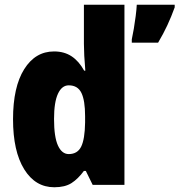

<svg xmlns="http://www.w3.org/2000/svg" viewBox="-20 -780 757 810"><path d="M209 10Q129 10 82 -66Q35 -142 35 -277Q35 -413 82 -488Q129 -563 208 -563Q251 -563 282 -542.5Q313 -522 335 -482H340Q337 -515 335.5 -544.5Q334 -574 334 -595V-760H505V0H371L342 -59H334Q309 -25 281.5 -7.5Q254 10 209 10ZM270 -130Q307 -130 322.5 -161.5Q338 -193 339 -263V-290Q339 -356 323.5 -388Q308 -420 270 -420Q241 -420 224.5 -384.5Q208 -349 208 -278Q208 -202 224.5 -166Q241 -130 270 -130ZM717 -749Q703 -710 686 -673.5Q669 -637 647 -600H536V-614Q540 -632 544.5 -658.5Q549 -685 552.5 -712.5Q556 -740 557 -760H717Z"/></svg>

Font: Noto Sans Kannada Condensed Black
Style: Regular
Weight: 900
Width: 3
Designer: Jelle Bosma - Monotype Design Team
Foundry: Monotype Imaging Inc.
Version: Version 2.005; ttfautohint (v1.8.4.7-5d5b)